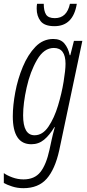

<svg xmlns="http://www.w3.org/2000/svg" viewBox="-41 -745 454 1005"><path d="M361 -725H325Q309 -650 246 -650Q212 -650 200 -669Q188 -688 188 -725H153Q151 -715 151 -700Q151 -661 171.5 -634.5Q192 -608 244 -608Q342 -608 361 -725ZM80 -141Q80 -204 98.5 -287Q117 -370 153 -432Q189 -494 241 -494Q302 -494 302 -411Q302 -379 292 -317.5Q282 -256 262.5 -191.5Q243 -127 212.5 -82Q182 -37 140 -37Q80 -37 80 -141ZM269 42 390 -531H346L327 -456H324Q316 -494 296 -517.5Q276 -541 238 -541Q184 -541 144.5 -500Q105 -459 78.5 -395.5Q52 -332 39 -262.5Q26 -193 26 -136Q26 10 123 10Q161 10 189.5 -13.5Q218 -37 244 -80H246Q234 -36 229 -12L218 39Q201 117 170.5 155.5Q140 194 82 194Q52 194 23.5 183.5Q-5 173 -21 161V213Q-5 222 22.5 231Q50 240 81 240Q160 240 203.5 190.5Q247 141 269 42Z"/></svg>

Font: Noto Sans Display Condensed Light
Style: Italic
Weight: 300
Width: 3
Designer: Monotype Design team
Foundry: Monotype Imaging Inc.
Version: 1.000